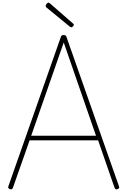

<svg xmlns="http://www.w3.org/2000/svg" viewBox="-20 -1412 960 1446"><path d="M54 12Q44 8 42.5 3.5Q41 -1 43 -9L438 -1133Q440 -1141 445 -1144.5Q450 -1148 460 -1148Q469 -1148 474 -1144.5Q479 -1141 481 -1133L876 -9Q879 -1 877 3.5Q875 8 866 12Q856 16 851 13Q846 10 841 -3L719 -355H203L79 -3Q75 9 70 12.5Q65 16 54 12ZM215 -390H703L460 -1092ZM517 -1206Q514 -1206 512 -1208Q510 -1210 505 -1212L327 -1358Q326 -1362 325 -1364Q324 -1366 324 -1368Q324 -1373 327.5 -1378.5Q331 -1384 335.5 -1388Q340 -1392 346 -1392Q349 -1392 351.5 -1389.5Q354 -1387 359 -1384L531 -1234Q534 -1232 535 -1229Q536 -1226 536 -1225Q536 -1219 528.5 -1212.5Q521 -1206 517 -1206Z"/></svg>

Font: Playwrite CL Thin
Style: Regular
Weight: 100
Designer: Veronika Burian, José Scaglione
Foundry: TypeTogether
Version: Version 1.002